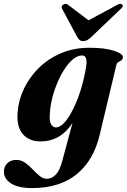

<svg xmlns="http://www.w3.org/2000/svg" viewBox="-74 -711 648 981"><path d="M435 -20.5Q403.5 110.5 316.5 180.2Q229.5 250 90 250Q19.5 250 -17.2 226.5Q-54 203 -54 166Q-54 141 -37 123.5Q-20 106 9.5 106Q34 106 54.2 120.5Q74.5 135 92.8 154.2Q111 173.5 128.5 188Q146 202.5 165 202.5Q190 202.5 210.8 181.5Q231.5 160.5 244.5 110L296.5 -83Q235 11.5 133.5 11.5Q75 11.5 42.5 -25.8Q10 -63 16 -137Q20.5 -199.5 48.8 -258.5Q77 -317.5 125.2 -364.8Q173.5 -412 238.8 -439.5Q304 -467 382.5 -467Q462 -467 508.8 -451.5Q555.5 -436 554 -418Q553 -407 545.8 -402.5Q538.5 -398 530.5 -393.5Q522.5 -389 520 -377ZM181 -134.5Q177 -91.5 187 -75.8Q197 -60 211 -60Q238.5 -60 268.2 -100.8Q298 -141.5 323.8 -209Q349.5 -276.5 364 -357.5Q378 -427.5 346 -427.5Q318 -427.5 290.2 -400.5Q262.5 -373.5 239 -329.8Q215.5 -286 199.8 -234.8Q184 -183.5 181 -134.5ZM392 -521.5Q381 -511.5 371.8 -506.2Q362.5 -501 351 -501Q339.5 -501 333.2 -506.2Q327 -511.5 321 -521.5L244 -665Q239.5 -672 241.5 -678Q243.5 -684 248.5 -687Q262 -696.5 275 -685.5L378.5 -607L523.5 -685.5Q543 -696.5 551 -687Q559 -679 542.5 -665Z"/></svg>

Font: Fraunces 72pt S000
Style: Bold Italic
Weight: 700
Italic angle: -16°
Version: Version 1.000; ttfautohint (v1.8.3)